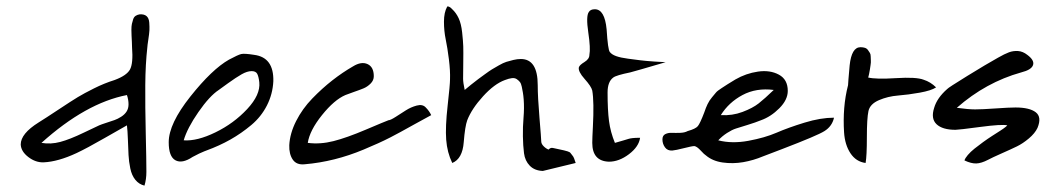

<svg xmlns="http://www.w3.org/2000/svg" viewBox="-20 -587 3279 602"><path d="M378 -194Q367 -188 309.5 -155Q252 -122 220 -107Q162 -80 117 -78Q92 -77 69 -94.5Q46 -112 45 -134Q45 -168 101 -203Q122 -216 163.5 -243.5Q205 -271 224 -282.5Q243 -294 275 -310Q307 -326 339 -336Q377 -350 387.5 -369Q398 -388 394 -439Q394 -443 393.5 -455.5Q393 -468 392.5 -475Q392 -482 392 -493.5Q392 -505 393.5 -512Q395 -519 397.5 -526.5Q400 -534 405.5 -537.5Q411 -541 418 -542Q432 -543 439.5 -536.5Q447 -530 448 -516Q449 -502 448.5 -492Q448 -482 445 -462.5Q442 -443 442 -439Q436 -386 435.5 -320Q435 -254 437 -169Q439 -84 439 -48Q439 -25 433 -5Q416 -9 404.5 -23Q393 -37 388.5 -59Q384 -81 383 -101Q382 -121 381 -149.5Q380 -178 378 -194ZM291 -194Q298 -197 313.5 -202Q329 -207 339 -210.5Q349 -214 360 -221Q371 -228 377 -237.5Q383 -247 383 -260Q383 -274 378 -289Q249 -264 110 -139Q139 -134 169 -142Q199 -150 242.5 -171Q286 -192 291 -194Z M509 -141Q509 -199 577 -284.5Q645 -370 698 -400Q726 -415 736 -417.5Q746 -420 777 -415Q839 -407 837 -332Q835 -292 817 -256.5Q799 -221 768 -195Q737 -169 702.5 -149.5Q668 -130 627 -115Q627 -115 620.5 -112.5Q614 -110 604.5 -105.5Q595 -101 584 -95Q551 -73 530 -84.5Q509 -96 509 -141ZM793 -329Q791 -347 786.5 -355.5Q782 -364 769 -364Q755 -364 737.5 -354Q720 -344 695 -326Q670 -308 666 -305Q637 -286 602 -235.5Q567 -185 556 -147Q598 -144 655.5 -172Q713 -200 755 -245Q797 -290 793 -329Z M1198 -210Q1204 -210 1220.5 -220.5Q1237 -231 1252.5 -241Q1268 -251 1286.5 -256Q1305 -261 1315 -250Q1326 -239 1332 -226Q1310 -214 1279 -197Q1248 -180 1236.5 -173.5Q1225 -167 1204.5 -156.5Q1184 -146 1165 -137.5Q1146 -129 1120 -118Q1029 -80 936 -72Q910 -69 898 -86.5Q886 -104 887 -132Q889 -169 908.5 -207.5Q928 -246 959 -278Q990 -310 1022 -335Q1054 -360 1087 -379Q1113 -395 1132.5 -386Q1152 -377 1152 -348Q1152 -335 1142 -325Q1132 -315 1120 -310Q1108 -305 1089 -298.5Q1070 -292 1063 -289Q1028 -274 989.5 -226Q951 -178 945 -139Q984 -134 1025.5 -144.5Q1067 -155 1127 -180.5Q1187 -206 1198 -210Z M1382 -566Q1384 -568 1387.5 -566Q1391 -564 1391.5 -564Q1392 -564 1395 -561L1398 -558Q1410 -547 1418 -530Q1426 -513 1429 -485.5Q1432 -458 1432.5 -442Q1433 -426 1432.5 -387.5Q1432 -349 1432 -340Q1432 -328 1437 -305Q1440 -308 1457 -321.5Q1474 -335 1479.5 -339Q1485 -343 1500 -354Q1515 -365 1522.5 -369.5Q1530 -374 1544 -382Q1558 -390 1567.5 -393Q1577 -396 1589.5 -399Q1602 -402 1613 -402Q1666 -402 1666 -320Q1666 -283 1671.5 -217.5Q1677 -152 1677 -144Q1677 -136 1684.5 -128.5Q1692 -121 1700 -118Q1706 -125 1714 -123Q1720 -122 1732.5 -119Q1745 -116 1748.5 -115.5Q1752 -115 1759.5 -112.5Q1767 -110 1768.5 -107.5Q1770 -105 1774 -100.5Q1778 -96 1780 -90.5Q1782 -85 1785 -76L1682 -51Q1656 -52 1641 -67.5Q1626 -83 1623 -106.5Q1620 -130 1619.5 -159.5Q1619 -189 1621.5 -218.5Q1624 -248 1622 -275Q1621 -288 1619.5 -296.5Q1618 -305 1616 -315Q1614 -325 1610 -330Q1606 -335 1600 -339Q1594 -343 1585 -342Q1576 -341 1563 -336Q1530 -324 1494.5 -285Q1459 -246 1445 -210Q1438 -191 1434 -141Q1430 -89 1398 -76Q1382 -109 1379 -149Q1376 -189 1383.5 -255.5Q1391 -322 1391 -338Q1392 -365 1387.5 -401Q1383 -437 1377.5 -463.5Q1372 -490 1372 -519Q1372 -548 1382 -566Z M1837 -139Q1837 -153 1839 -190.5Q1841 -228 1840.5 -257Q1840 -286 1837 -303Q1834 -316 1813 -339.5Q1792 -363 1795 -376Q1797 -383 1812.5 -392.5Q1828 -402 1828 -415Q1832 -435 1824.5 -485.5Q1817 -536 1826 -549Q1831 -558 1845 -558Q1876 -558 1882 -495Q1886 -431 1892 -424Q1898 -416 1912 -411Q1926 -406 1949 -403Q1972 -400 1987.5 -398Q2003 -396 2032 -394Q2061 -392 2067 -392Q1972 -364 1956 -360Q1912 -351 1903 -344Q1885 -331 1885 -297Q1885 -242 1889.5 -207.5Q1894 -173 1908 -139Q1922 -143 1934 -146.5Q1946 -150 1950.5 -151.5Q1955 -153 1963.5 -154Q1972 -155 1987 -155Q1983 -127 1952 -103.5Q1921 -80 1889 -80Q1837 -82 1837 -139Z M2450 -302Q2450 -274 2423.5 -247.5Q2397 -221 2366 -210Q2349 -203 2324.5 -195.5Q2300 -188 2287.5 -184Q2275 -180 2259.5 -170Q2244 -160 2232 -147Q2275 -136 2326.5 -145.5Q2378 -155 2415 -171Q2452 -187 2502.5 -202.5Q2553 -218 2595 -218Q2589 -191 2565 -176Q2554 -169 2521 -155Q2488 -141 2432 -119.5Q2376 -98 2373 -97Q2342 -84 2310 -78.5Q2278 -73 2246 -77.5Q2214 -82 2193 -100Q2189 -102 2177 -115Q2165 -128 2157 -129Q2150 -129 2124.5 -122.5Q2099 -116 2088 -115Q2073 -114 2065 -125Q2057 -136 2057 -150Q2057 -162 2066 -166.5Q2075 -171 2086.5 -170.5Q2098 -170 2112.5 -170.5Q2127 -171 2136 -176Q2161 -183 2168 -191.5Q2175 -200 2188 -234Q2193 -249 2198.5 -260.5Q2204 -272 2212.5 -282Q2221 -292 2225 -297Q2229 -302 2243 -311Q2257 -320 2261.5 -323Q2266 -326 2286 -338Q2319 -357 2356.5 -362.5Q2394 -368 2422 -353Q2450 -338 2450 -302ZM2406 -305Q2351 -312 2308 -289Q2265 -266 2240 -226Q2276 -224 2308 -236Q2340 -248 2359 -263Q2378 -278 2406 -305Z M2639 -320Q2639 -326 2644 -382Q2650 -439 2678 -439Q2686 -439 2692 -437Q2698 -435 2701.5 -430Q2705 -425 2707.5 -421Q2710 -417 2710 -409.5Q2710 -402 2710.5 -397Q2711 -392 2709.5 -382.5Q2708 -373 2707.5 -369Q2707 -365 2705 -355.5Q2703 -346 2702 -344Q2726 -338 2789.5 -342Q2853 -346 2876 -337Q2898 -330 2915 -313Q2900 -303 2864 -296.5Q2828 -290 2796 -287.5Q2764 -285 2736 -273Q2708 -261 2703 -239Q2698 -216 2698 -157Q2698 -98 2694 -76Q2664 -80 2646.5 -106.5Q2629 -133 2626.5 -172Q2624 -211 2627 -248Q2630 -285 2639 -320Z M3164 -250Q3208 -250 3227.5 -235Q3247 -220 3233 -186Q3225 -169 3206 -153Q3187 -137 3168.5 -128Q3150 -119 3120.5 -106Q3091 -93 3078 -86Q3057 -75 3041 -74.5Q3025 -74 3004 -84Q3006 -91 3014.5 -101Q3023 -111 3035.5 -121Q3048 -131 3062.5 -141.5Q3077 -152 3091 -161Q3105 -170 3116 -177Q3127 -184 3133 -189Q3139 -194 3138 -194Q3121 -198 3053.5 -189Q2986 -180 2976 -180Q2935 -180 2916.5 -197.5Q2898 -215 2909 -249Q2918 -280 2950 -308Q2953 -312 3013 -349Q3073 -386 3109 -406Q3130 -418 3143.5 -423Q3157 -428 3172 -427Q3187 -426 3201 -415Q3224 -398 3219 -383Q3214 -368 3182 -360Q3071 -329 2980 -249Q3016 -244 3037.5 -244Q3059 -244 3101.5 -247Q3144 -250 3164 -250Z"/></svg>

Font: Long Cang
Style: Regular
Weight: 400
Designer: ZhongQi
Foundry: ZhongQi
Version: Version 2.001